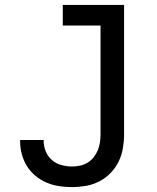

<svg xmlns="http://www.w3.org/2000/svg" viewBox="-20 -755 640 783"><path d="M274 8Q247 8 220.5 4Q194 0 169.5 -10.5Q145 -21 124.5 -38Q104 -55 90 -77.5Q76 -100 69 -126Q62 -152 62 -179V-184H158V-181Q158 -159 166.5 -138Q175 -117 191.5 -102.5Q208 -88 230 -82Q252 -76 274 -76Q290 -76 306.5 -79.5Q323 -83 337 -91.5Q351 -100 361.5 -113Q372 -126 378.5 -141.5Q385 -157 387.5 -173.5Q390 -190 390 -206V-651H236V-735H486V-206Q486 -178 481 -149.5Q476 -121 463.5 -95.5Q451 -70 430.5 -49Q410 -28 384.5 -15Q359 -2 330.5 3Q302 8 274 8Z"/></svg>

Font: Iosevka Fixed Curly Md Ex
Style: Regular
Weight: 500
Width: 7
Monospace: yes
Designer: Belleve Invis
Foundry: Belleve Invis
Version: Version 30.1.2